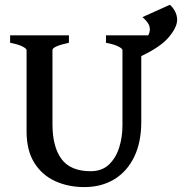

<svg xmlns="http://www.w3.org/2000/svg" viewBox="-20 -762 755 797"><path d="M330.1 14.6Q263.2 14.6 208.7 -10.3Q154.3 -35.2 122.3 -86.4Q90.3 -137.7 90.3 -216.8V-554.2Q90.3 -560.1 73.7 -568.8Q57.1 -577.6 22 -584.5V-615.2H266.1V-584.5Q197.8 -569.8 197.8 -554.2V-246.1Q197.8 -152.3 235.4 -101.8Q272.9 -51.3 356.4 -51.3Q402.8 -51.3 431.9 -78.6Q460.9 -106 474.6 -149.2Q488.3 -192.4 488.3 -240.7V-554.2Q488.3 -560.1 471.7 -568.8Q455.1 -577.6 419.9 -584.5V-615.2H595.2Q602.1 -628.4 602.1 -640.1Q602.1 -654.3 593.5 -667Q585 -679.7 571.3 -690.9L685.1 -742.2Q697.8 -731.4 706.5 -714.8Q715.3 -698.2 715.3 -679.7Q715.3 -648.9 680.9 -607.9Q646.5 -566.9 566.4 -529.3V-255.9Q566.4 -170.4 536.6 -109.9Q506.8 -49.3 453.6 -17.3Q400.4 14.6 330.1 14.6Z"/></svg>

Font: David Libre Medium
Style: Regular
Weight: 500
Designer: Ismar David, J. Victor Gaultney, Annie Olsen and Meir Sadan
Foundry: Monotype Imaging Inc. & SIL International
Version: Version 1.100; ttfautohint (v1.8.4.7-5d5b)